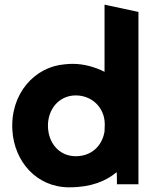

<svg xmlns="http://www.w3.org/2000/svg" viewBox="-20 -778 650 821"><path d="M276 23C370 23 434 -4 479 -42C480 -29 480 -8 480 0V10H572V-727L427 -758V-471C387 -491 340 -505 290 -505C277 -505 267 -504 257 -503C129 -493 23 -378 33 -220C41 -89 135 23 276 23ZM428 -246C428 -236 427 -227 427 -216C417 -154 371 -110 304 -110C232 -110 185 -168 185 -241C185 -312 233 -370 304 -370C373 -370 428 -318 428 -246Z"/></svg>

Font: Bluebird
Style: SfBd
Weight: 700
Designer: Jasper
Foundry: Cannot Into Space Fonts
Version: Version 0.98